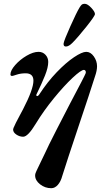

<svg xmlns="http://www.w3.org/2000/svg" viewBox="-20 -706 557 1011"><path d="M165 218Q165 208 172 194L195 146Q204 126 216 102.5Q228 79 239 54Q263 5 349 -161Q427 -308 431 -320Q432 -322 432 -326Q432 -331 429 -334.5Q426 -338 422 -338Q407 -338 362.5 -296.5Q318 -255 264 -189Q210 -123 168 -54Q127 14 102 14Q83 14 66 2.5Q49 -9 49 -24L51 -32Q59 -52 85 -100L101 -130Q156 -236 156 -281Q156 -320 115 -320Q89 -320 68 -313Q47 -306 44 -306Q35 -306 35 -314Q35 -335 60 -363.5Q85 -392 120 -412.5Q155 -433 183 -433Q205 -433 219.5 -417.5Q234 -402 234 -380Q234 -351 217 -308.5Q200 -266 173 -211Q170 -206 171.5 -203Q173 -200 175 -200Q182 -200 189 -212Q230 -275 278.5 -325.5Q327 -376 369.5 -404.5Q412 -433 434 -433Q457 -433 474 -409Q491 -385 491 -357Q491 -334 480 -303Q453 -217 395 -45Q332 143 308 220Q300 250 284.5 267.5Q269 285 250 285Q217 285 191 264.5Q165 244 165 218ZM315 -478Q318 -495 350 -566.5Q382 -638 398 -665Q406 -678 411 -682Q416 -686 426 -686Q441 -686 460.5 -665Q480 -644 480 -632Q480 -622 434.5 -565Q389 -508 361 -480Q342 -461 327 -461Q313 -461 315 -478Z"/></svg>

Font: EB Garamond
Style: Bold Italic
Weight: 700
Italic angle: -17.2°
Designer: Georg Duffner and Octavio Pardo
Foundry: Georg Duffner
Version: Version 1.000